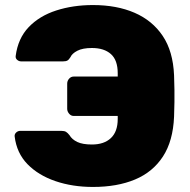

<svg xmlns="http://www.w3.org/2000/svg" viewBox="-20 -730 752 760"><path d="M348 10Q267 10 199.5 -13Q132 -36 89 -80Q46 -124 38 -190Q37 -199 44 -205.5Q51 -212 60 -212H223Q235 -212 241.5 -208Q248 -204 255 -195Q265 -178 286 -168Q307 -158 344 -158Q392 -158 419 -183.5Q446 -209 446 -259V-271H272Q261 -271 253.5 -280Q246 -289 246 -299V-399Q246 -410 253.5 -418.5Q261 -427 272 -427H446V-440Q446 -492 419 -516Q392 -540 344 -540Q307 -540 286 -529Q265 -518 259 -504Q253 -494 247 -490.5Q241 -487 229 -487H64Q55 -487 48 -493Q41 -499 42 -508Q51 -578 93.5 -622.5Q136 -667 202.5 -688.5Q269 -710 348 -710Q442 -710 512.5 -679.5Q583 -649 624 -588Q665 -527 669 -432Q670 -399 670.5 -374.5Q671 -350 670.5 -326Q670 -302 669 -268Q665 -172 625 -110.5Q585 -49 514.5 -19.5Q444 10 348 10Z"/></svg>

Font: Rubik Light ExtraBold
Style: Regular
Weight: 800
Version: Version 2.104